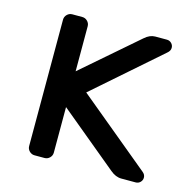

<svg xmlns="http://www.w3.org/2000/svg" viewBox="-83 -602 678 684"><g transform="rotate(15 256.0 -260.0)"><path d="M369 -503Q388 -520 408 -520H451Q461 -520 468 -513Q475 -506 475 -496Q475 -485 464 -476L222 -264L489 -43Q499 -35 499 -24Q499 -14 492 -7Q485 0 475 0H422Q401 0 381 -17L166 -195V-27Q166 -16 158 -8Q150 0 139 0H102Q91 0 83 -8Q75 -16 75 -27V-493Q75 -504 83 -512Q91 -520 102 -520H139Q150 -520 158 -512Q166 -504 166 -493V-327Z"/></g></svg>

Font: Hezaedrus
Style: Regular
Weight: 400
Designer: Hubert & Fischer
Foundry: Hubert & Fischer
Version: Version 1.10;September 3, 2019;FontCreator 11.5.0.2425 64-bi